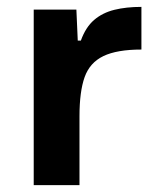

<svg xmlns="http://www.w3.org/2000/svg" viewBox="-20 -538 458 558"><path d="M78 0V-510H202L206 -420H215Q229 -459 253.5 -480Q278 -501 312.5 -509.5Q347 -518 391 -518V-394Q320 -394 280.5 -375Q241 -356 226 -314Q211 -272 211 -200V0Z"/></svg>

Font: Saira SemiExpanded SemiBold
Style: Regular
Weight: 600
Width: 6
Designer: Hector Gatti with collaboration of the Omnibus-Type team
Foundry: Omnibus-Type
Version: Version 1.101